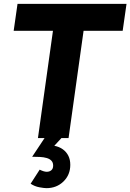

<svg xmlns="http://www.w3.org/2000/svg" viewBox="-20 -717 677 997"><path d="M177 0 255 -557H51L71 -697H637L617 -557H414L336 0ZM221 260Q209 260 184.5 255.5Q160 251 139 237L186 164Q196 169 205.5 172Q215 175 223 175Q237 175 246.5 167Q256 159 256 143Q256 127 247 117.5Q238 108 222.5 103.5Q207 99 187.5 98Q168 97 147 97L220 -13L310 -12L262 40Q288 45 306.5 58.5Q325 72 335 92Q345 112 345 139Q345 191 309.5 225.5Q274 260 221 260Z"/></svg>

Font: Hanken Grotesk Black
Style: Italic
Weight: 900
Italic angle: -8°
Designer: Alfredo Marco Pradil
Foundry: Hanken Design Co.
Version: Version 3.013